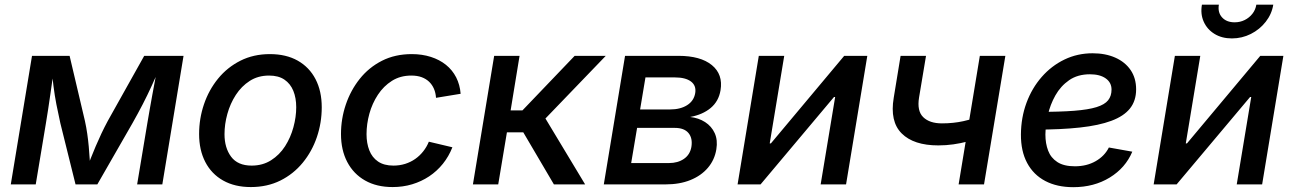

<svg xmlns="http://www.w3.org/2000/svg" viewBox="-20 -776 5446 808"><path d="M25.4 0 114.7 -541H272.9L337.4 -267.1Q343.3 -240.2 347.2 -213.1Q351.1 -186 353.5 -159.4Q356 -132.8 357.4 -108.2Q358.9 -83.5 360.4 -61.5H343.3Q352.1 -84.5 361.8 -109.4Q371.6 -134.3 382.8 -160.6Q394 -187 406.7 -213.9Q419.4 -240.7 433.6 -267.1L586.9 -541H752.4L663.1 0H557.1L600.1 -257.8Q604.5 -284.7 609.9 -314.7Q615.2 -344.7 620.8 -375.7Q626.5 -406.7 632.3 -437.5Q638.2 -468.3 643.1 -496.1H653.8Q635.7 -452.6 617.9 -413.8Q600.1 -375 580.6 -337.2Q561 -299.3 537.6 -257.8L389.6 0H297.9L233.9 -257.8Q224.6 -299.3 217.3 -336.9Q210 -374.5 205.1 -413.6Q200.2 -452.6 196.3 -496.1H209Q204.1 -466.3 200 -436Q195.8 -405.8 191.4 -375.7Q187 -345.7 182.6 -315.9Q178.2 -286.1 173.3 -257.8L130.4 0Z M1035.6 11.2Q967.8 11.2 918.9 -16.4Q870.1 -43.9 844 -94.2Q817.9 -144.5 817.9 -211.9Q817.9 -276.9 838.4 -337.2Q858.9 -397.5 897.7 -445.1Q936.5 -492.7 991.7 -520.5Q1046.9 -548.3 1115.7 -548.3Q1184.1 -548.3 1232.9 -520.8Q1281.7 -493.2 1307.9 -442.9Q1334 -392.6 1334 -324.7Q1334 -259.3 1313.5 -199Q1293 -138.7 1253.9 -91.1Q1214.8 -43.5 1159.7 -16.1Q1104.5 11.2 1035.6 11.2ZM1039.1 -79.1Q1085.4 -79.1 1120.8 -101.6Q1156.2 -124 1179.7 -160.6Q1203.1 -197.3 1214.8 -240.5Q1226.6 -283.7 1226.6 -324.7Q1226.6 -363.8 1214.4 -393.8Q1202.1 -423.8 1177 -440.9Q1151.9 -458 1112.3 -458Q1065.9 -458 1031 -435.5Q996.1 -413.1 972.4 -376.5Q948.7 -339.8 936.8 -296.6Q924.8 -253.4 924.8 -211.4Q924.8 -153.8 952.6 -116.5Q980.5 -79.1 1039.1 -79.1Z M1632.3 11.2Q1564.9 11.2 1516.4 -16.4Q1467.8 -43.9 1441.4 -94.2Q1415 -144.5 1415 -211.9Q1415 -275.9 1435.3 -335.9Q1455.6 -396 1493.9 -444.1Q1532.2 -492.2 1587.4 -520.3Q1642.6 -548.3 1712.9 -548.3Q1756.3 -548.3 1793 -536.6Q1829.6 -524.9 1856.7 -503.2Q1883.8 -481.4 1899.7 -450.4Q1915.5 -419.4 1918.5 -381.3L1814.9 -364.3Q1813.5 -385.3 1806.2 -402.3Q1798.8 -419.4 1785.9 -431.9Q1772.9 -444.3 1754.4 -451.2Q1735.8 -458 1710.9 -458Q1664.6 -458 1629.4 -435.8Q1594.2 -413.6 1570.3 -377.2Q1546.4 -340.8 1534.4 -297.4Q1522.5 -253.9 1522.5 -211.4Q1522.5 -173.3 1534.2 -143.3Q1545.9 -113.3 1571 -96.2Q1596.2 -79.1 1635.7 -79.1Q1661.6 -79.1 1685.1 -86.4Q1708.5 -93.8 1727.5 -107.2Q1746.6 -120.6 1761.2 -139.2Q1775.9 -157.7 1784.7 -179.7L1883.8 -156.2Q1868.7 -117.7 1843.8 -86.7Q1818.8 -55.7 1786.1 -33.9Q1753.4 -12.2 1714.6 -0.5Q1675.8 11.2 1632.3 11.2Z M1970.2 0 2059.6 -541H2166.5L2128.9 -311.5H2178.7L2398.4 -541H2529.3L2275.4 -277.3L2442.4 0H2311L2182.1 -219.2H2113.3L2076.7 0Z M2521 0 2610.4 -541H2835Q2928.2 -541 2975.8 -502Q3023.4 -462.9 3012.2 -396Q3004.4 -349.6 2970.7 -321.5Q2937 -293.5 2884.3 -283.7Q2919.9 -279.8 2947.3 -262.2Q2974.6 -244.6 2987.8 -215.6Q3001 -186.5 2994.6 -147.5Q2987.3 -103 2959 -69.8Q2930.7 -36.6 2885.5 -18.3Q2840.3 0 2780.8 0ZM2636.2 -89.8H2795.4Q2832.5 -89.8 2858.2 -107.4Q2883.8 -125 2889.6 -157.7Q2895.5 -194.3 2877.4 -216.1Q2859.4 -237.8 2819.8 -237.8H2661.1ZM2673.8 -315.4H2799.8Q2843.3 -315.4 2871.8 -333.5Q2900.4 -351.6 2905.8 -384.8Q2910.6 -416 2887.7 -433.1Q2864.7 -450.2 2820.3 -450.2H2696.3Z M3540.5 0H3433.6L3494.6 -367.7H3489.7L3180.7 0H3084L3173.3 -541H3280.3L3219.2 -172.4H3224.1L3532.7 -541H3629.9Z M3928.7 -164.1Q3825.2 -164.1 3774.7 -214.4Q3724.1 -264.6 3741.2 -365.2L3770 -541H3877L3847.7 -365.7Q3838.4 -309.1 3865.2 -283Q3892.1 -256.8 3943.8 -256.8Q3992.2 -256.8 4034.2 -266.1Q4076.2 -275.4 4121.6 -290L4106.4 -197.3Q4080.1 -188 4051.3 -180.4Q4022.5 -172.9 3991.9 -168.5Q3961.4 -164.1 3928.7 -164.1ZM4014.2 0 4103.5 -541H4210.9L4121.1 0Z M4496.6 11.7Q4428.2 11.7 4378.7 -14.4Q4329.1 -40.5 4302.5 -90.3Q4275.9 -140.1 4276.4 -210.4Q4276.9 -281.2 4299.8 -343.3Q4322.8 -405.3 4363.8 -452.1Q4404.8 -499 4459.5 -525.4Q4514.2 -551.8 4578.1 -551.8Q4632.3 -551.8 4673.6 -533.4Q4714.8 -515.1 4738 -481.2Q4761.2 -447.3 4761.2 -399.9Q4761.2 -352.1 4735.4 -319.6Q4709.5 -287.1 4657 -267.6Q4604.5 -248 4524.7 -239.3Q4444.8 -230.5 4336.9 -230.5L4349.6 -305.2Q4440.4 -305.2 4500.2 -309.8Q4560.1 -314.5 4594.5 -325.2Q4628.9 -335.9 4643.3 -354Q4657.7 -372.1 4657.7 -398.9Q4657.7 -428.7 4633.3 -446Q4608.9 -463.4 4566.9 -463.4Q4515.1 -463.4 4479.2 -438.5Q4443.4 -413.6 4421.4 -374.5Q4399.4 -335.4 4389.6 -291.5Q4379.9 -247.6 4379.4 -209.5Q4379.4 -172.4 4390.9 -142.1Q4402.3 -111.8 4429.7 -94Q4457 -76.2 4503.4 -76.2Q4553.2 -76.2 4590.8 -97.7Q4628.4 -119.1 4646.5 -155.3L4745.1 -137.7Q4716.3 -69.3 4650.1 -28.8Q4584 11.7 4496.6 11.7Z M5291.5 0H5184.6L5245.6 -367.7H5240.7L4931.6 0H4835L4924.3 -541H5031.2L4970.2 -172.4H4975.1L5283.7 -541H5380.9ZM5164.1 -614.3Q5122.1 -614.3 5091.1 -633.3Q5060.1 -652.3 5045.7 -684.6Q5031.2 -716.8 5038.1 -756.3H5109.4Q5104 -723.6 5122.8 -702.9Q5141.6 -682.1 5175.8 -682.1Q5198.7 -682.1 5218 -691.7Q5237.3 -701.2 5250.5 -718Q5263.7 -734.9 5267.1 -756.3H5338.4Q5332 -716.8 5306.6 -684.3Q5281.2 -651.9 5243.9 -633.1Q5206.5 -614.3 5164.1 -614.3Z"/></svg>

Font: Inter 17pt Medium
Style: Italic
Weight: 500
Italic angle: -9.3988°
Version: Version 4.001;git-66647c0bb